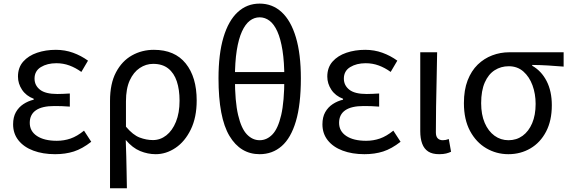

<svg xmlns="http://www.w3.org/2000/svg" viewBox="-20 -829 3112 1049"><path d="M280.9 13.4Q214 13.4 162 -6.1Q110 -25.6 80.8 -62.4Q51.6 -99.1 51.6 -149.6Q51.6 -188.8 66.7 -215.9Q81.9 -243 107.6 -260Q133.3 -277 164.2 -284.4V-289.4Q122.5 -305.2 100.4 -338.7Q78.2 -372.2 78.2 -410.5Q78.2 -460.1 106.8 -492.5Q135.4 -524.8 182.5 -540.8Q229.5 -556.8 285.4 -556.8Q334.6 -556.8 378.9 -540.9Q423.3 -524.9 460.8 -497.6L424.5 -436Q392.8 -458.9 359.2 -471.2Q325.6 -483.6 288.1 -483.6Q237.9 -483.6 203.3 -462.4Q168.7 -441.2 168.7 -399.5Q168.7 -362.5 198.4 -339Q228 -315.5 293.3 -315.5Q309.5 -315.5 325.7 -316.3Q341.9 -317.2 361.5 -318.2V-246.5Q337.7 -248.5 317.4 -249.1Q297.1 -249.7 276.5 -249.7Q209.9 -249.7 176.3 -226.5Q142.6 -203.3 142.6 -157.8Q142.6 -112.1 182 -86Q221.4 -59.8 290.4 -59.8Q329.7 -59.8 365.5 -72.1Q401.3 -84.5 439 -115.2L478.5 -54.4Q429.6 -16.3 383.6 -1.4Q337.6 13.4 280.9 13.4Z M581.1 199.6V-277.9Q581.1 -372.3 613.8 -434Q646.4 -495.7 700.8 -526.2Q755.2 -556.8 820.8 -556.8Q934.8 -556.8 994.7 -482.3Q1054.6 -407.8 1054.6 -280Q1054.6 -187.5 1022.4 -121.5Q990.3 -55.6 939 -21.1Q887.7 13.4 830.8 13.4Q787.3 13.4 745.6 -3.8Q703.9 -20.9 667 -64.5Q668.8 -15.4 669.9 26.3Q671 68 671.7 109.6Q672.5 151.2 673.3 199.6ZM815.6 -63.7Q855.7 -63.7 888.6 -89.4Q921.6 -115.2 941.3 -163.6Q961 -212 961 -278.8Q961 -339.2 946 -384.5Q930.9 -429.8 899.1 -454.9Q867.3 -480.1 816.8 -480.1Q777.4 -480.1 743.5 -457.4Q709.5 -434.8 688.8 -389.7Q668.2 -344.6 668.2 -275.4V-136.8Q706.6 -91.3 743.1 -77.5Q779.7 -63.7 815.6 -63.7Z M1398.6 13.4Q1293.4 13.4 1233.6 -86.5Q1173.8 -186.5 1173.8 -401.2Q1173.8 -534.5 1201 -625.3Q1228.2 -716.1 1278.7 -762.7Q1329.1 -809.3 1398.6 -809.3Q1468.5 -809.3 1518.9 -762.7Q1569.4 -716.1 1596.6 -625.1Q1623.8 -534.1 1623.8 -401.2Q1623.8 -257.9 1596.6 -166.3Q1569.4 -74.7 1518.9 -30.7Q1468.5 13.4 1398.6 13.4ZM1398.6 -62.9Q1438 -62.9 1468.6 -94.7Q1499.1 -126.4 1516.3 -200.4Q1533.5 -274.3 1533.5 -401.2Q1533.5 -490 1523.5 -553.4Q1513.4 -616.8 1495.4 -656.9Q1477.4 -697 1452.7 -715.7Q1428 -734.4 1398.6 -734.4Q1369.2 -734.4 1344.7 -715.7Q1320.2 -697 1301.9 -656.9Q1283.6 -616.8 1273.5 -553.4Q1263.5 -490 1263.5 -401.2Q1263.5 -274.3 1281 -200.4Q1298.4 -126.4 1329 -94.7Q1359.6 -62.9 1398.6 -62.9ZM1223.7 -369.6V-435.4H1573.3V-369.6Z M1970.9 13.4Q1904 13.4 1852 -6.1Q1800 -25.6 1770.8 -62.4Q1741.6 -99.1 1741.6 -149.6Q1741.6 -188.8 1756.7 -215.9Q1771.9 -243 1797.6 -260Q1823.3 -277 1854.2 -284.4V-289.4Q1812.5 -305.2 1790.4 -338.7Q1768.2 -372.2 1768.2 -410.5Q1768.2 -460.1 1796.8 -492.5Q1825.4 -524.8 1872.5 -540.8Q1919.5 -556.8 1975.4 -556.8Q2024.6 -556.8 2068.9 -540.9Q2113.3 -524.9 2150.8 -497.6L2114.5 -436Q2082.8 -458.9 2049.2 -471.2Q2015.6 -483.6 1978.1 -483.6Q1927.9 -483.6 1893.3 -462.4Q1858.7 -441.2 1858.7 -399.5Q1858.7 -362.5 1888.4 -339Q1918 -315.5 1983.3 -315.5Q1999.5 -315.5 2015.7 -316.3Q2031.9 -317.2 2051.5 -318.2V-246.5Q2027.7 -248.5 2007.4 -249.1Q1987.1 -249.7 1966.5 -249.7Q1899.9 -249.7 1866.3 -226.5Q1832.6 -203.3 1832.6 -157.8Q1832.6 -112.1 1872 -86Q1911.4 -59.8 1980.4 -59.8Q2019.7 -59.8 2055.5 -72.1Q2091.3 -84.5 2129 -115.2L2168.5 -54.4Q2119.6 -16.3 2073.6 -1.4Q2027.6 13.4 1970.9 13.4Z M2379.3 13.4Q2341.9 13.4 2319.5 -1.2Q2297 -15.9 2286.6 -44.1Q2276.1 -72.3 2276.1 -112.4V-543.4H2368.3Q2367.5 -469.8 2365.5 -393.9Q2363.6 -318 2362.5 -244.8Q2361.4 -171.5 2361.4 -105.8Q2361.4 -83.3 2371.6 -73.1Q2381.7 -62.9 2399.4 -62.9Q2407 -62.9 2414.9 -64.4Q2422.8 -65.9 2432 -69.3L2444.4 0.1Q2432.8 5.7 2417.7 9.5Q2402.6 13.4 2379.3 13.4Z M2757.5 13.4Q2692.3 13.4 2636.9 -18.9Q2581.5 -51.2 2548 -113.6Q2514.6 -176.1 2514.6 -265.2Q2514.6 -337.4 2534.8 -389.7Q2555.1 -442.1 2590 -476Q2625 -509.8 2669.5 -526.6Q2714 -543.4 2762.5 -543.4H3059.4V-465.1Q3013.4 -468.9 2973.2 -471.3Q2933 -473.8 2887.8 -474.2V-469.8Q2937.9 -441.5 2966.4 -386.2Q2994.9 -330.9 2994.9 -253.9Q2994.9 -169.8 2963.5 -109.9Q2932.2 -50 2878.2 -18.3Q2824.2 13.4 2757.5 13.4ZM2758.3 -62.9Q2802 -62.9 2835.3 -87.1Q2868.6 -111.4 2887.5 -155.8Q2906.4 -200.2 2906.4 -261.3Q2906.4 -316.3 2889.2 -363.1Q2872 -409.8 2839.3 -438.5Q2806.6 -467.1 2759.5 -467.1Q2716.9 -467.1 2682.7 -445.3Q2648.4 -423.4 2628.6 -378.4Q2608.8 -333.4 2608.8 -265.2Q2608.8 -202.9 2628.3 -157.5Q2647.8 -112.2 2681.8 -87.5Q2715.7 -62.9 2758.3 -62.9Z"/></svg>

Font: Noto Sans TC Thin
Style: Regular
Weight: 100
Designer: Ryoko NISHIZUKA 西塚涼子 (kana, bopomofo & ideographs); Paul D. Hunt (Latin, Greek & Cyrillic); Sandoll Communications 산돌커뮤니
Foundry: Adobe
Version: Version 2.004-H2;hotconv 1.0.118;makeotfexe 2.5.65603